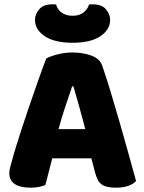

<svg xmlns="http://www.w3.org/2000/svg" viewBox="-20 -859 667 889"><path d="M316 -661Q232 -661 187 -691.5Q142 -722 142 -767Q142 -793 161.5 -816Q181 -839 222 -839Q227 -839 231 -839Q235 -839 240 -838Q245 -816 265 -801Q285 -786 316 -786Q347 -786 366.5 -801Q386 -816 392 -838Q397 -839 401 -839Q405 -839 410 -839Q451 -839 470.5 -816Q490 -793 490 -767Q490 -722 445 -691.5Q400 -661 316 -661ZM194 -588Q211 -598 245.5 -607Q280 -616 315 -616Q365 -616 403.5 -601.5Q442 -587 453 -556Q471 -504 492 -435Q513 -366 534 -292.5Q555 -219 575 -147.5Q595 -76 610 -21Q598 -7 574 1.5Q550 10 517 10Q493 10 476.5 6Q460 2 449.5 -6Q439 -14 432.5 -27Q426 -40 421 -57L403 -126H222Q214 -96 206 -64Q198 -32 190 -2Q176 3 160.5 6.5Q145 10 123 10Q72 10 47.5 -7.5Q23 -25 23 -56Q23 -70 27 -84Q31 -98 36 -117Q43 -144 55.5 -184Q68 -224 83 -270.5Q98 -317 115 -366Q132 -415 147 -458.5Q162 -502 174.5 -536Q187 -570 194 -588ZM314 -459Q300 -417 282.5 -365.5Q265 -314 251 -261H375Q361 -315 346.5 -366.5Q332 -418 320 -459Z"/></svg>

Font: Baloo
Style: Regular
Weight: 400
Designer: Sarang Kulkarni and Ek Type
Foundry: Ek Type
Version: Version 1.100;PS 1.000;hotconv 1.0.88;makeotf.lib2.5.647800;